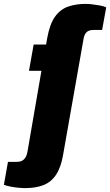

<svg xmlns="http://www.w3.org/2000/svg" viewBox="-105 -757 566 987"><path d="M24 210Q10 210 -11 208Q-32 206 -52 202Q-72 198 -85 193L-64 75H-18Q6 75 19 61.5Q32 48 36 24L108 -393H44L68 -528H132L138 -563Q151 -634 178 -671.5Q205 -709 245 -723Q285 -737 335 -737Q350 -737 370.5 -734.5Q391 -732 410.5 -728.5Q430 -725 441 -719L420 -603H377Q352 -603 340.5 -592Q329 -581 325 -560L219 41Q208 104 183 141.5Q158 179 118.5 194.5Q79 210 24 210Z"/></svg>

Font: Archivo SemiCondensed Black
Style: Italic
Weight: 900
Width: 4
Italic angle: -10°
Designer: Hector Gatti
Foundry: Omnibus-Type
Version: Version 2.001